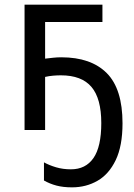

<svg xmlns="http://www.w3.org/2000/svg" viewBox="-20 -556 573 821"><path d="M418 -536.1V-461.9H172.9V-305.2Q189.9 -307.1 207 -309.1Q224.1 -311 242.2 -311Q369.1 -311 436.5 -243.4Q503.9 -175.8 503.9 -28.8Q503.9 67.9 474.9 128.4Q445.8 189 397 217Q348.1 245.1 288.1 245.1Q250 245.1 221.4 237.5Q192.9 230 168 215.8V138.2Q190.9 150.9 220 159.4Q249 168 283.2 168Q346.2 168 379.6 119.9Q413.1 71.8 413.1 -29.8Q413.1 -134.8 371.1 -184.3Q329.1 -233.9 240.2 -233.9Q224.1 -233.9 207 -232.4Q189.9 -231 172.9 -227.1V0H85V-536.1Z"/></svg>

Font: Kurinto Seri
Style: Regular
Weight: 400
Designer: Kurinto was developed by Clint Goss from a range of fonts that are compatible with the SIL Open Font License Version 1.1
Foundry: Clinton F. Goss
Version: Version 2.196; July 25, 2020